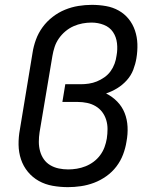

<svg xmlns="http://www.w3.org/2000/svg" viewBox="-20 -763 640 791"><path d="M260 8Q228 8 197 2.5Q166 -3 140 -17.5Q114 -32 95 -55Q76 -78 66.5 -106.5Q57 -135 56.5 -166.5Q56 -198 62 -230L114 -545Q118 -572 128 -599.5Q138 -627 155.5 -651Q173 -675 197 -693.5Q221 -712 248 -723Q275 -734 303 -738.5Q331 -743 358 -743Q388 -743 416.5 -738Q445 -733 469 -719.5Q493 -706 510 -685Q527 -664 536 -637.5Q545 -611 546 -582Q547 -553 542 -523Q538 -499 529 -475.5Q520 -452 502.5 -432.5Q485 -413 463 -399.5Q441 -386 417 -378Q443 -365 463 -344.5Q483 -324 493.5 -297.5Q504 -271 505.5 -240.5Q507 -210 501 -179Q497 -153 487 -126.5Q477 -100 459.5 -77Q442 -54 418 -37Q394 -20 367.5 -10Q341 0 313.5 4Q286 8 260 8ZM261 -65Q278 -65 296.5 -68Q315 -71 332.5 -78Q350 -85 365.5 -96.5Q381 -108 392.5 -123.5Q404 -139 410.5 -156.5Q417 -174 420 -192Q423 -212 423 -231.5Q423 -251 417.5 -269Q412 -287 401 -301.5Q390 -316 374 -325.5Q358 -335 339 -339Q320 -343 300 -343H237L249 -416H313Q329 -416 346 -418.5Q363 -421 379 -427.5Q395 -434 410 -444.5Q425 -455 435.5 -469.5Q446 -484 452 -500.5Q458 -517 460 -533Q465 -559 462 -585Q459 -611 445.5 -631Q432 -651 408 -660.5Q384 -670 357 -670Q339 -670 320 -666.5Q301 -663 283 -655Q265 -647 249.5 -634Q234 -621 222.5 -604.5Q211 -588 205 -569.5Q199 -551 196 -533L143 -218Q140 -198 140 -178.5Q140 -159 145 -140.5Q150 -122 160.5 -107Q171 -92 187 -82.5Q203 -73 222 -69Q241 -65 261 -65Z"/></svg>

Font: Iosevka SS04 Extended Oblique
Style: Regular
Weight: 400
Width: 7
Italic angle: -9°
Monospace: yes
Designer: Belleve Invis
Foundry: Belleve Invis
Version: Version 19.0.0; ttfautohint (v1.8.4)